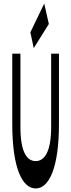

<svg xmlns="http://www.w3.org/2000/svg" viewBox="-20 -1047 400 1081"><path d="M181 14C255 14 312 -99 312 -350V-745H268V-331C268 -190 229 -140 181 -140C132 -140 95 -190 95 -331V-745H49V-350C49 -99 106 14 181 14ZM151 -865 170 -776 255 -912 229 -1027Z"/></svg>

Font: 寒蝉无机体 CompactMedium
Style: Regular
Weight: 500
Width: 3
Designer: ChillTanhei {Warren2060}; 
Source Han Sans {Ryoko NISHIZUKA 西塚涼子 (kana, bopomofo & ideographs); Paul D. Hunt (Latin, Gre
Foundry: ChillType&Adobe
Version: Version 1.000;Glyphs 3.1.1 (3135)